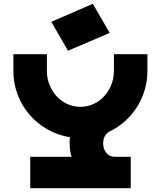

<svg xmlns="http://www.w3.org/2000/svg" viewBox="-20 -983 840 1003"><path d="M50 -612V-700H225V-612Q225 -573 239 -539Q253 -505 276.5 -479.5Q300 -454 332 -439.5Q364 -425 400 -425Q436 -425 468 -439.5Q500 -454 523.5 -479.5Q547 -505 561 -539Q575 -573 575 -612V-700H750V-612Q750 -560 735.5 -512Q721 -464 695 -423Q669 -382 632.5 -349.5Q596 -317 552 -296Q519 -278 519 -233Q519 -204 536 -184Q553 -164 577 -164H663V0H138V-164H354Q344 -194 344 -233Q344 -241 344 -249.5Q344 -258 346 -266Q283 -276 229 -306.5Q175 -337 135 -383Q95 -429 72.5 -487.5Q50 -546 50 -612ZM248 -869 465 -963 553 -811 335 -718Z"/></svg>

Font: Aoudax Cyrillic
Style: Regular
Weight: 400
Designer: William Zhang
Foundry: William Zhang
Version: Version 1.00 June 4, 2021, initial release